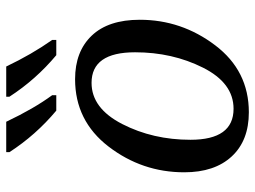

<svg xmlns="http://www.w3.org/2000/svg" viewBox="-121 -685 816 614"><g transform="rotate(-90 287.0 -378.0)"><path d="M340.8 -545.9Q429.2 -545.9 480 -492.7Q530.8 -439.5 530.8 -338.9Q530.8 -205.6 449.2 -97.9Q367.7 9.8 234.9 9.8Q144.5 9.8 93.8 -44.9Q43 -99.6 43 -196.8Q43 -331.5 125.2 -438.7Q207.5 -545.9 340.8 -545.9ZM246.1 -39.1Q328.6 -39.1 377.7 -137Q426.8 -234.9 426.8 -354Q426.8 -493.2 329.1 -493.2Q247.6 -493.2 197.3 -395Q147 -296.9 147 -176.8Q147 -39.1 246.1 -39.1ZM466.3 -606H417.5Q339.4 -671.4 284.7 -755.9V-766.1H381.3Q420.4 -684.1 466.3 -619.1ZM289.6 -606H240.2Q162.1 -671.4 107.4 -755.9V-766.1H204.6Q247.1 -676.8 289.6 -619.1Z"/></g></svg>

Font: Droid Serif
Style: Italic
Weight: 400
Italic angle: -12°
Designer: Monotype Design team
Foundry: Monotype Imaging Inc.
Version: Version 1.03